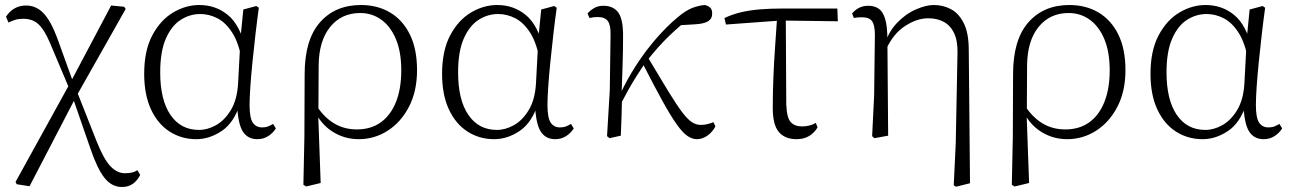

<svg xmlns="http://www.w3.org/2000/svg" viewBox="-20 -542 5166 767"><path d="M47 194 42 185 261 -212 424 -520 476 -515 482 -506 283 -154 98 202ZM467 205Q426 205 397 168Q368 131 341 51L270 -154H264L286 -180L367 25Q395 95 421.5 122.5Q448 150 479 150Q494 150 506 147.5Q518 145 529 138L540 157Q529 179 511 192Q493 205 467 205ZM258 -185 185 -358Q167 -402 150.5 -425.5Q134 -449 115.5 -458Q97 -467 72 -467Q54 -467 40 -462.5Q26 -458 14 -452L4 -475Q16 -495 36.5 -507.5Q57 -520 84 -520Q124 -520 153.5 -489.5Q183 -459 209 -389L274 -209H282Z M764 14Q705 14 657.5 -16.5Q610 -47 583 -105.5Q556 -164 556 -247Q556 -340 588.5 -401Q621 -462 671.5 -492Q722 -522 776 -522Q842 -522 890.5 -482Q939 -442 961 -349H969L947 -296Q935 -368 909 -409.5Q883 -451 849.5 -468.5Q816 -486 780 -486Q738 -486 701.5 -462.5Q665 -439 642.5 -387.5Q620 -336 620 -253Q620 -143 661 -83Q702 -23 775 -23Q809 -23 843 -42Q877 -61 902 -102Q927 -143 931 -207L941 -393L952 -504L1004 -518L1014 -511Q1007 -461 1000.5 -404.5Q994 -348 988.5 -293.5Q983 -239 980 -194.5Q977 -150 977 -123Q977 -71 990 -52Q1003 -33 1027 -33Q1041 -33 1051 -37Q1061 -41 1071 -47L1082 -29Q1070 -10 1051 2Q1032 14 1008 14Q969 14 949.5 -17.5Q930 -49 927 -128H939Q915 -52 866 -19Q817 14 764 14Z M1192 196 1196 5 1197 -246Q1197 -383 1258 -452.5Q1319 -522 1422 -522Q1488 -522 1538.5 -492Q1589 -462 1617.5 -404Q1646 -346 1646 -262Q1646 -178 1614 -116Q1582 -54 1529 -20Q1476 14 1413 14Q1356 14 1308.5 -16Q1261 -46 1235 -103H1232L1245 -119Q1274 -74 1314 -49.5Q1354 -25 1406 -25Q1462 -25 1501.5 -53.5Q1541 -82 1562 -135Q1583 -188 1583 -261Q1583 -335 1561.5 -386Q1540 -437 1503 -463.5Q1466 -490 1419 -490Q1344 -490 1299 -434.5Q1254 -379 1253 -281L1252 -97L1251 -89L1261 189L1203 203Z M1954 14Q1895 14 1847.5 -16.5Q1800 -47 1773 -105.5Q1746 -164 1746 -247Q1746 -340 1778.5 -401Q1811 -462 1861.5 -492Q1912 -522 1966 -522Q2032 -522 2080.5 -482Q2129 -442 2151 -349H2159L2137 -296Q2125 -368 2099 -409.5Q2073 -451 2039.5 -468.5Q2006 -486 1970 -486Q1928 -486 1891.5 -462.5Q1855 -439 1832.5 -387.5Q1810 -336 1810 -253Q1810 -143 1851 -83Q1892 -23 1965 -23Q1999 -23 2033 -42Q2067 -61 2092 -102Q2117 -143 2121 -207L2131 -393L2142 -504L2194 -518L2204 -511Q2197 -461 2190.5 -404.5Q2184 -348 2178.5 -293.5Q2173 -239 2170 -194.5Q2167 -150 2167 -123Q2167 -71 2180 -52Q2193 -33 2217 -33Q2231 -33 2241 -37Q2251 -41 2261 -47L2272 -29Q2260 -10 2241 2Q2222 14 2198 14Q2159 14 2139.5 -17.5Q2120 -49 2117 -128H2129Q2105 -52 2056 -19Q2007 14 1954 14Z M2415 10 2405 2 2416 -183 2419 -402Q2420 -442 2408 -458Q2396 -474 2368 -474Q2359 -474 2351 -473Q2343 -472 2335 -470L2327 -488Q2337 -500 2353 -509.5Q2369 -519 2390 -519Q2431 -519 2450.5 -491Q2470 -463 2469 -393Q2469 -339 2467 -279.5Q2465 -220 2463 -161L2465 -158Q2464 -118 2463 -78.5Q2462 -39 2460 0ZM2454 -116 2440 -145H2448L2454 -158Q2483 -222 2520.5 -280Q2558 -338 2600.5 -387Q2643 -436 2686 -472Q2720 -501 2747.5 -511Q2775 -521 2797 -522Q2808 -519 2816.5 -512Q2825 -505 2825 -488Q2825 -467 2808.5 -457Q2792 -447 2758 -445L2677 -440L2744 -476Q2697 -441 2652.5 -398Q2608 -355 2562 -296L2556 -289Q2537 -260 2522 -236.5Q2507 -213 2491.5 -185.5Q2476 -158 2454 -116ZM2764 14Q2745 14 2726 1Q2707 -12 2683.5 -45Q2660 -78 2627 -137.5Q2594 -197 2546 -291L2568 -313Q2618 -229 2650.5 -176Q2683 -123 2705 -94Q2727 -65 2744 -54Q2761 -43 2780 -43Q2794 -43 2807.5 -46.5Q2821 -50 2830 -54L2838 -37Q2825 -13 2805 0.5Q2785 14 2764 14Z M2880 -444 2874 -470Q2906 -485 2940 -493Q2974 -501 3015 -504.5Q3056 -508 3109 -508H3325L3327 -457L3099 -460ZM3162 14Q3116 14 3091.5 -14.5Q3067 -43 3067 -111Q3067 -170 3069.5 -232.5Q3072 -295 3076.5 -358Q3081 -421 3085 -481H3119L3121 -125Q3123 -71 3139 -54Q3155 -37 3183 -37Q3200 -37 3213.5 -40.5Q3227 -44 3239 -51L3246 -33Q3233 -11 3212 1.5Q3191 14 3162 14Z M3464 2 3472 -161 3475 -402Q3475 -442 3463.5 -457.5Q3452 -473 3424 -473Q3416 -473 3408 -472.5Q3400 -472 3391 -470L3384 -488Q3393 -500 3409.5 -509.5Q3426 -519 3449 -519Q3473 -519 3490 -507.5Q3507 -496 3516 -466.5Q3525 -437 3525 -381V-377L3528 0L3473 10ZM3790 198 3798 30 3805 -330Q3806 -379 3791.5 -409.5Q3777 -440 3750.5 -454.5Q3724 -469 3688 -469Q3643 -469 3595.5 -438Q3548 -407 3520 -345L3510 -356H3512Q3527 -412 3562 -449Q3597 -486 3638 -504Q3679 -522 3710 -522Q3748 -522 3779.5 -505Q3811 -488 3830.5 -448.5Q3850 -409 3850 -342L3855 190L3799 204Z M4022 196 4026 5 4027 -246Q4027 -383 4088 -452.5Q4149 -522 4252 -522Q4318 -522 4368.5 -492Q4419 -462 4447.5 -404Q4476 -346 4476 -262Q4476 -178 4444 -116Q4412 -54 4359 -20Q4306 14 4243 14Q4186 14 4138.5 -16Q4091 -46 4065 -103H4062L4075 -119Q4104 -74 4144 -49.5Q4184 -25 4236 -25Q4292 -25 4331.5 -53.5Q4371 -82 4392 -135Q4413 -188 4413 -261Q4413 -335 4391.5 -386Q4370 -437 4333 -463.5Q4296 -490 4249 -490Q4174 -490 4129 -434.5Q4084 -379 4083 -281L4082 -97L4081 -89L4091 189L4033 203Z M4784 14Q4725 14 4677.5 -16.5Q4630 -47 4603 -105.5Q4576 -164 4576 -247Q4576 -340 4608.5 -401Q4641 -462 4691.5 -492Q4742 -522 4796 -522Q4862 -522 4910.5 -482Q4959 -442 4981 -349H4989L4967 -296Q4955 -368 4929 -409.5Q4903 -451 4869.5 -468.5Q4836 -486 4800 -486Q4758 -486 4721.5 -462.5Q4685 -439 4662.5 -387.5Q4640 -336 4640 -253Q4640 -143 4681 -83Q4722 -23 4795 -23Q4829 -23 4863 -42Q4897 -61 4922 -102Q4947 -143 4951 -207L4961 -393L4972 -504L5024 -518L5034 -511Q5027 -461 5020.5 -404.5Q5014 -348 5008.5 -293.5Q5003 -239 5000 -194.5Q4997 -150 4997 -123Q4997 -71 5010 -52Q5023 -33 5047 -33Q5061 -33 5071 -37Q5081 -41 5091 -47L5102 -29Q5090 -10 5071 2Q5052 14 5028 14Q4989 14 4969.5 -17.5Q4950 -49 4947 -128H4959Q4935 -52 4886 -19Q4837 14 4784 14Z"/></svg>

Font: Source Han Serif JP VF
Style: Regular
Weight: 250
Designer: Ryoko NISHIZUKA 西塚涼子 (kana & ideographs); Frank Grießhammer (Latin, Greek & Cyrillic); Wenlong ZHANG 张文龙 (bopomofo); San
Foundry: Adobe
Version: Version 2.001;hotconv 1.1.0;makeotfexe 2.6.0